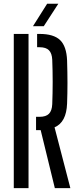

<svg xmlns="http://www.w3.org/2000/svg" viewBox="-20 -976 410 996"><path d="M264.5 0 191 -301H167V-370H185Q218.5 -370 234 -385.8Q249.5 -401.5 251 -435.5Q255.5 -550.5 251 -666Q249.5 -699.5 234 -715.2Q218.5 -731 185.5 -731H172.5V-800H185.5Q258.5 -800 291.8 -768Q325 -736 328 -662.5Q330 -598.5 330 -545.5Q330 -492.5 328 -439Q324.5 -341.5 263 -315.5L345 0ZM51.5 0V-800H128V0ZM151 -840 224.5 -956.5H282.5L207 -840Z"/></svg>

Font: Big Shoulders Stencil Display Medium
Style: Regular
Weight: 500
Designer: Patric King
Foundry: XO Type Co
Version: Version 1.000